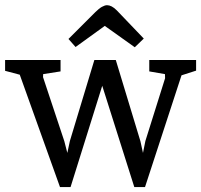

<svg xmlns="http://www.w3.org/2000/svg" viewBox="-42 -730 790 754"><path d="M193.6 4.6 35.6 -436.6 -22 -451.9V-494.5H195.8V-449.6L127.5 -438.9L127 -427.1L210.7 -175.2L222.4 -129.5L232.4 -176.2L328.6 -494.5H412.7L509.5 -175.2L519.5 -129.5L528.9 -176.2L606.3 -422.7L605.8 -438.9L544.2 -449.6V-494.5H728.1V-452.6L670.8 -434.2L527.5 4.6H485.4L359.5 -393.1L235.1 4.6ZM487.3 -544.4 369.5 -628.3 254.8 -545.4 226.9 -577 332.6 -682.6Q346.6 -696.6 358.2 -703.1Q369.9 -709.6 378.3 -709.6Q387 -709.6 396.5 -704.8Q405.9 -700 416.9 -689L522.6 -578.6Z"/></svg>

Font: Faustina Light
Style: Regular
Weight: 300
Designer: Alfonso Garcia
Foundry: http://www.omnibus-type.com
Version: Version 1.200